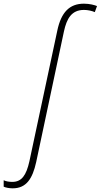

<svg xmlns="http://www.w3.org/2000/svg" viewBox="-158 -785 548 1045"><path d="M-89 240C-15 240 19 188 39 97L190 -614C205 -683 231 -731 299 -731C320 -731 342 -726 358 -719L370 -752C358 -757 331 -765 299 -765C220 -765 175 -718 154 -619L2 93C-15 169 -40 205 -91 205C-109 205 -126 202 -138 196V231C-128 236 -108 240 -89 240Z"/></svg>

Font: Noto Sans SemiCondensed ExtraLight
Style: Italic
Weight: 200
Width: 4
Italic angle: -12°
Designer: Monotype Design Team
Foundry: Monotype Imaging Inc.
Version: Version 2.013